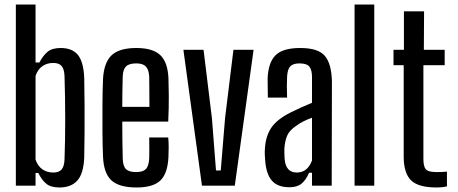

<svg xmlns="http://www.w3.org/2000/svg" viewBox="-20 -820 2024 848"><path d="M352 -476Q353 -421 353.5 -358.5Q354 -296 353.5 -235.5Q353 -175 352 -124Q349 -53 321.5 -22.5Q294 8 243 8Q205 8 185 -8Q165 -24 149 -56H137V0H50V-800H137V-544H154Q171 -576 191 -592Q211 -608 248 -608Q299 -608 324 -577.5Q349 -547 352 -476ZM265 -117Q268 -198 268 -293.5Q268 -389 265 -483Q264 -514 252.5 -528Q241 -542 215 -542Q188 -542 167.5 -528Q147 -514 137 -485V-115Q147 -86 167.5 -72Q188 -58 215 -58Q241 -58 252.5 -72Q264 -86 265 -117Z M639 -213H723Q725 -194 725 -170.5Q725 -147 724 -128Q721 -55 689 -23.5Q657 8 583 8Q506 8 472 -23.5Q438 -55 435 -128Q433 -174 432.5 -236Q432 -298 432.5 -360.5Q433 -423 435 -471Q439 -544 473 -576Q507 -608 582 -608Q655 -608 688 -576.5Q721 -545 724 -474Q725 -452 725.5 -398.5Q726 -345 723 -283H520Q520 -244 520.5 -204Q521 -164 522 -120Q523 -86 536.5 -73Q550 -60 581 -60Q611 -60 624 -73Q637 -86 639 -120Q640 -154 639 -213ZM582 -540Q550 -540 536.5 -526.5Q523 -513 522 -482Q521 -445 520.5 -412.5Q520 -380 520 -348H640Q640 -394 639.5 -430Q639 -466 639 -482Q637 -513 624 -526.5Q611 -540 582 -540Z M872 0 790 -600H879L916 -298L934 -67H955L974 -298L1011 -600H1100L1017 0Z M1258 7Q1206 7 1180.5 -22.5Q1155 -52 1151 -114Q1150 -125 1149.5 -138Q1149 -151 1150 -163Q1153 -218 1178 -255.5Q1203 -293 1265 -324Q1287 -335 1310.5 -345.5Q1334 -356 1358 -366V-480Q1358 -511 1346.5 -525.5Q1335 -540 1303 -540Q1275 -540 1262.5 -527.5Q1250 -515 1248 -482Q1247 -467 1247 -438Q1247 -409 1248 -389H1163Q1163 -404 1162.5 -429.5Q1162 -455 1162 -474Q1165 -544 1197 -576Q1229 -608 1306 -608Q1385 -608 1414.5 -573.5Q1444 -539 1446 -461L1445 0H1358V-57H1345Q1332 -26 1312.5 -9.5Q1293 7 1258 7ZM1291 -58Q1338 -58 1358 -111V-300Q1341 -294 1323 -285.5Q1305 -277 1285 -262Q1257 -243 1247.5 -219Q1238 -195 1236 -163Q1236 -154 1236 -142.5Q1236 -131 1237 -120Q1241 -58 1291 -58Z M1546 0V-800H1633V0Z M1908 8Q1827 8 1795 -24Q1763 -56 1763 -128V-532H1718V-600H1764V-770H1853L1852 -600H1944V-532H1850V-119Q1850 -85 1860.5 -72.5Q1871 -60 1909 -60Q1923 -60 1932 -60.5Q1941 -61 1954 -62V3Q1935 8 1908 8Z"/></svg>

Font: Big Shoulders Display SemiBold
Style: Regular
Weight: 600
Designer: Patric King
Foundry: XO Type Co
Version: Version 1.000; ttfautohint (v1.8.2)